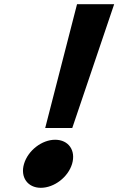

<svg xmlns="http://www.w3.org/2000/svg" viewBox="-20 -880 564 915"><path d="M195.4 -270H324.4L524.1 -860H347.1ZM242.7 -214C179.7 -214 113.5 -163 94.5 -99C75.7 -36 111.5 15 174.5 15C238.5 15 304.7 -36 323.5 -99C342.5 -163 306.7 -214 242.7 -214Z"/></svg>

Font: Hussar
Style: BdOblThree
Weight: 700
Foundry: Cannot Into Space Fonts
Version: Version 2.00